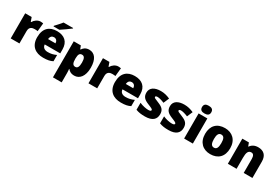

<svg xmlns="http://www.w3.org/2000/svg" viewBox="84 -2097 5281 3659"><g transform="rotate(30 2724.0 -268.0)"><path d="M400 -563C338 -563 278 -519 248 -465H239L208 -553H66V0H258V-272C258 -372 329 -382 376 -382C412 -382 428 -379 441 -376L459 -557C448 -559 422 -563 400 -563Z M998 -766H787C754 -721 692 -657 658 -620V-606H786C840 -640 950 -718 998 -756ZM764 -563C601 -563 491 -472 491 -273C491 -76 615 10 782 10C879 10 937 -3 990 -31V-169C929 -140 875 -127 806 -127C728 -127 688 -167 685 -225H1026V-310C1026 -479 926 -563 764 -563ZM771 -433C823 -433 851 -394 852 -345H689C694 -406 727 -433 771 -433Z M1473 -563C1396 -563 1353 -526 1326 -483H1317L1290 -553H1134V240H1326V38C1326 -1 1323 -29 1320 -54H1326C1350 -24 1389 10 1467 10C1582 10 1668 -89 1668 -278C1668 -462 1595 -563 1473 -563ZM1400 -412C1447 -412 1473 -377 1473 -280C1473 -182 1448 -145 1401 -145C1343 -145 1326 -192 1326 -279V-294C1328 -373 1345 -412 1400 -412Z M2111 -563C2049 -563 1989 -519 1959 -465H1950L1919 -553H1777V0H1969V-272C1969 -372 2040 -382 2087 -382C2123 -382 2139 -379 2152 -376L2170 -557C2159 -559 2133 -563 2111 -563Z M2475 -563C2312 -563 2202 -472 2202 -273C2202 -76 2326 10 2493 10C2590 10 2648 -3 2701 -31V-169C2640 -140 2586 -127 2517 -127C2439 -127 2399 -167 2396 -225H2737V-310C2737 -479 2637 -563 2475 -563ZM2482 -433C2534 -433 2562 -394 2563 -345H2400C2405 -406 2438 -433 2482 -433Z M3256 -170C3256 -267 3211 -307 3115 -346C3023 -383 3004 -390 3004 -411C3004 -426 3021 -434 3050 -434C3083 -434 3145 -418 3200 -393L3253 -516C3183 -547 3122 -563 3049 -563C2912 -563 2821 -508 2821 -400C2821 -309 2866 -266 2958 -228C3050 -190 3076 -181 3076 -157C3076 -139 3057 -130 3014 -130C2972 -130 2892 -143 2822 -175V-21C2886 3 2943 10 3022 10C3191 10 3256 -65 3256 -170Z M3774 -170C3774 -267 3729 -307 3633 -346C3541 -383 3522 -390 3522 -411C3522 -426 3539 -434 3568 -434C3601 -434 3663 -418 3718 -393L3771 -516C3701 -547 3640 -563 3567 -563C3430 -563 3339 -508 3339 -400C3339 -309 3384 -266 3476 -228C3568 -190 3594 -181 3594 -157C3594 -139 3575 -130 3532 -130C3490 -130 3410 -143 3340 -175V-21C3404 3 3461 10 3540 10C3709 10 3774 -65 3774 -170Z M3978 -776C3922 -776 3877 -759 3877 -691C3877 -625 3922 -607 3978 -607C4034 -607 4081 -625 4081 -691C4081 -759 4034 -776 3978 -776ZM4074 -553H3882V0H4074Z M4736 -278C4736 -461 4620 -563 4461 -563C4288 -563 4183 -461 4183 -278C4183 -93 4298 10 4458 10C4630 10 4736 -93 4736 -278ZM4378 -278C4378 -372 4402 -421 4459 -421C4519 -421 4540 -372 4540 -278C4540 -183 4519 -133 4460 -133C4401 -133 4378 -183 4378 -278Z M5191 -563C5112 -563 5057 -532 5022 -480H5015L4988 -553H4844V0H5036V-242C5036 -351 5055 -412 5126 -412C5173 -412 5193 -374 5193 -302V0H5385V-360C5385 -502 5305 -563 5191 -563Z"/></g></svg>

Font: Noto Sans UI Black
Style: Regular
Weight: 900
Designer: Monotype Design Team
Foundry: Monotype Imaging Inc.
Version: Version 1.901